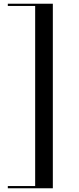

<svg xmlns="http://www.w3.org/2000/svg" viewBox="-20 -812 422 1032"><path d="M22 200V188H169V-780H22V-792H264V200Z"/></svg>

Font: Nyght Serif
Style: Regular
Weight: 400
Designer: Maksym Kobuzan
Version: Version 0.410